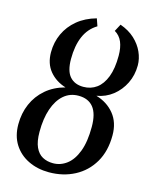

<svg xmlns="http://www.w3.org/2000/svg" viewBox="-123 -899 781 989"><g transform="rotate(15 267.5 -404.0)"><path d="M234.5 11Q173.5 11 124.5 -12.8Q75.5 -36.5 47.2 -81Q19 -125.5 19 -187.5Q19 -246.5 40.5 -296.2Q62 -346 103.5 -381.8Q145 -417.5 204.5 -433.5Q151 -450 118.2 -489.5Q85.5 -529 85.5 -589.5Q85.5 -643 106.8 -689Q128 -735 168.8 -768.8Q209.5 -802.5 268.5 -819L282 -780Q237 -753 215.5 -703.2Q194 -653.5 194 -582.5Q194 -518.5 219.8 -489.2Q245.5 -460 292 -460Q332 -460 362.2 -482Q392.5 -504 409.8 -548.8Q427 -593.5 427 -661.5Q427 -705 414.5 -734.8Q402 -764.5 374.5 -780.5L395 -819Q441.5 -802.5 472.5 -773.8Q503.5 -745 519.2 -709.8Q535 -674.5 535 -639Q535 -587 513.5 -543.2Q492 -499.5 454.8 -470.2Q417.5 -441 369.5 -433Q429.5 -415.5 466 -370.8Q502.5 -326 502.5 -257.5Q502.5 -173 467.2 -113Q432 -53 371.2 -21Q310.5 11 234.5 11ZM243 -39.5Q283 -39.5 316 -64.5Q349 -89.5 368.5 -141Q388 -192.5 388 -272Q388 -342 360.8 -375.8Q333.5 -409.5 281.5 -409.5Q235.5 -409.5 202.8 -381Q170 -352.5 152.2 -300.5Q134.5 -248.5 134.5 -178.5Q134.5 -127 148.5 -96.5Q162.5 -66 186.8 -52.8Q211 -39.5 243 -39.5Z"/></g></svg>

Font: Merriweather 48pt Medium
Style: Italic
Weight: 500
Italic angle: -7.8°
Version: Version 2.101